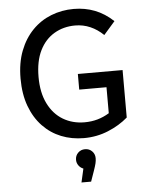

<svg xmlns="http://www.w3.org/2000/svg" viewBox="-62 -750 825 1052"><g transform="rotate(-5 350.5 -224.5)"><path d="M60 -345Q60 -431 85.5 -497Q111 -563 155.5 -608.5Q200 -654 258.5 -677Q317 -700 383 -700Q445 -700 499 -679Q553 -658 600 -614L538 -543Q505 -575 466 -592Q427 -609 383 -609Q319 -609 268 -579Q217 -549 188 -490.5Q159 -432 159 -345Q159 -259 189 -198.5Q219 -138 271 -107Q323 -76 389 -76Q427 -76 460.5 -85.5Q494 -95 525 -114V-257H375V-343H621V-82Q575 -42 512 -16Q449 10 378 10Q311 10 253.5 -13Q196 -36 152.5 -81.5Q109 -127 84.5 -193Q60 -259 60 -345ZM432 125Q432 139 428.5 153.5Q425 168 417 191L396 251H343L360 176Q344 170 334 156Q324 142 324 125Q324 102 339.5 86.5Q355 71 378 71Q401 71 416.5 86.5Q432 102 432 125Z"/></g></svg>

Font: Radio Canada
Style: Regular
Weight: 400
Designer: Charles Daoud, Etienne Aubert Bonn, Alexandre Saumier Demers, Jacques Le Bailly
Foundry: Radio-Canada
Version: Version 2.104;gftools[0.9.28.dev5+ged2979d]